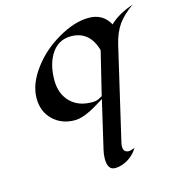

<svg xmlns="http://www.w3.org/2000/svg" viewBox="-114 -582 902 978"><g transform="rotate(-15 337.0 -93.5)"><path d="M549.8 -413.6Q593.8 -457.5 673.8 -484.4Q620.1 -446.3 593.3 -408.2Q564.5 -367.2 550.3 -306.2L436.5 182.6Q434.6 190.4 434.6 199.7Q434.6 231.4 462.9 231.4Q473.1 231.4 494.6 223.1Q463.9 272.9 409.2 291Q391.6 296.9 373.5 296.9Q334 296.9 334 237.8Q334 214.4 339.8 191.4L398.4 -60.5Q380.9 -49.8 361.3 -37.8Q341.8 -25.9 321.3 -15.6Q273.4 8.3 238 8.3Q202.6 8.3 173.3 -3.4Q144 -15.1 123 -36.1Q78.1 -79.6 78.1 -149.9Q78.1 -226.1 138.7 -305.7Q194.3 -379.4 279.3 -427.7Q365.2 -477.5 440.2 -477.5Q515.1 -477.5 549.8 -413.6ZM457 -302.7Q426.3 -410.2 328.1 -410.2Q257.3 -410.2 219.7 -345.2Q189.5 -292.5 189.5 -215.8Q189.5 -144 231.9 -100.6Q274.4 -57.6 346.2 -57.6Q369.1 -57.6 381.3 -64Q393.6 -70.3 401.4 -74.7Z"/></g></svg>

Font: Fondamento
Style: Italic
Weight: 400
Italic angle: -12°
Version: Version 1.000